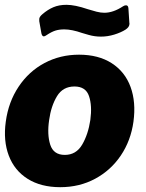

<svg xmlns="http://www.w3.org/2000/svg" viewBox="-20 -767 608 797"><path d="M4 -262Q15 -344 57.5 -407.5Q100 -471 165 -505.5Q230 -540 308 -540Q389 -540 444 -504.5Q499 -469 522 -406Q545 -343 534 -262Q523 -183 481.5 -121.5Q440 -60 375 -25Q310 10 230 10Q150 10 95 -24.5Q40 -59 16.5 -121Q-7 -183 4 -262ZM355 -269Q363 -328 349.5 -368Q336 -408 289 -408Q241 -408 216.5 -367.5Q192 -327 184 -269Q175 -209 188.5 -166.5Q202 -124 249 -124Q296 -124 321 -166.5Q346 -209 355 -269ZM399 -615Q373 -615 348.5 -622Q324 -629 321 -630Q278 -645 247 -645Q226 -645 210 -640Q194 -635 173 -621Q166 -616 162 -616Q155 -616 152 -628L143 -679Q143 -687 143 -689Q144 -698 156 -708Q178 -727 201.5 -737Q225 -747 256 -747Q291 -747 344 -729Q363 -723 380.5 -718.5Q398 -714 413 -714Q450 -714 491 -741Q497 -745 503 -745Q512 -745 513 -733L517 -672Q518 -669 517 -665Q516 -654 501 -644Q482 -632 454.5 -623.5Q427 -615 399 -615Z"/></svg>

Font: Morrison ExtraBold
Style: Regular
Weight: 800
Designer: Pablo Impallari, Rodrigo Fuenzalida (Modified by Dan O. Williams)
Version: Version 0.03;June 6, 2019;FontCreator 11.5.0.2425 64-bit; tt